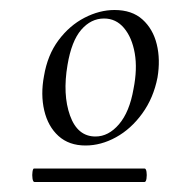

<svg xmlns="http://www.w3.org/2000/svg" viewBox="-20 -650 338 384"><path d="M151 -359Q118 -359 97 -378Q76 -397 68.5 -429Q61 -461 68 -498Q75 -540 97 -569.5Q119 -599 149 -614.5Q179 -630 209 -630Q244 -630 265 -611Q286 -592 293.5 -561.5Q301 -531 295 -495Q287 -454 264.5 -423Q242 -392 212 -375.5Q182 -359 151 -359ZM49 -286Q46 -286 45 -293Q44 -300 45 -306.5Q46 -313 48 -313H269Q272 -313 273 -306.5Q274 -300 273 -293Q272 -286 269 -286ZM171 -377Q197 -377 218 -401.5Q239 -426 247 -472Q255 -512 249.5 -543.5Q244 -575 228 -594Q212 -613 188 -613Q162 -613 142.5 -590.5Q123 -568 115 -520Q105 -461 120 -419Q135 -377 171 -377Z"/></svg>

Font: Cormorant Medium
Style: Italic
Weight: 500
Italic angle: -10°
Designer: Christian Thalmann (Catharsis Fonts)
Foundry: Catharsis Fonts
Version: Version 4.000